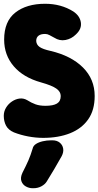

<svg xmlns="http://www.w3.org/2000/svg" viewBox="-20 -709 522 1018"><path d="M482 -200Q482 -125 447.5 -76Q413 -27 351.5 -2.5Q290 22 209 22Q170 22 130 14.5Q90 7 54 -7Q24 -20 12 -43Q0 -66 0 -95Q0 -118 12 -138Q24 -158 43.5 -171Q63 -184 84 -186.5Q105 -189 124 -178Q146 -164 168 -156Q190 -148 221 -148Q262 -148 282 -160Q302 -172 302 -200Q302 -223 278.5 -239.5Q255 -256 198 -272Q104 -298 53 -357.5Q2 -417 2 -499Q2 -596 61.5 -642.5Q121 -689 219 -689Q304 -689 369 -648Q403 -625 408.5 -591.5Q414 -558 387 -531L382 -526Q359 -503 327.5 -497Q296 -491 268 -509Q253 -517 242 -523Q231 -529 219 -529Q196 -529 184 -519.5Q172 -510 172 -492Q173 -472 190 -460Q207 -448 248 -439Q358 -413 420 -351Q482 -289 482 -200ZM228 253Q219 268 200 278.5Q181 289 157 289H153Q134 289 117 279.5Q100 270 93.5 251.5Q87 233 99 207Q119 168 130.5 141.5Q142 115 153 79Q156 64 170.5 54.5Q185 45 206.5 40Q228 35 251 35H258Q282 35 297 47.5Q312 60 315 79Q318 98 307 119Q285 158 268 187Q251 216 228 253Z"/></svg>

Font: Winky Sans ExtraBold
Style: Regular
Weight: 800
Designer: Simon Atzbach
Foundry: typofactur
Version: Version 1.205